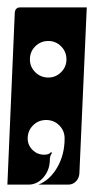

<svg xmlns="http://www.w3.org/2000/svg" viewBox="-20 -510 255 520"><path d="M61 -349Q61 -329 75.5 -314.5Q90 -300 111 -300Q131 -300 145.5 -314.5Q160 -329 160 -349Q160 -370 145.5 -384.5Q131 -399 111 -399Q90 -399 75.5 -384.5Q61 -370 61 -349ZM0 -10 20 -475Q21 -490 35 -490H215L195 -40Q194 -27 185.5 -18.5Q177 -10 165 -10H84Q115 -22 135 -56.5Q155 -91 155 -135Q155 -156 140.5 -170.5Q126 -185 105 -185Q84 -185 69.5 -170.5Q55 -156 55 -135Q55 -117 68 -104Q81 -91 100 -91Q113 -91 118 -98L121 -96Q115 -88 115 -78Q115 -50 98 -30Q81 -10 57 -10Z"/></svg>

Font: PrimecolorB
Style: Medium
Weight: 500
Designer: gluk
Foundry: gluk
Version: Version 0.672